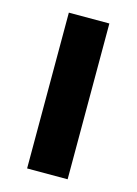

<svg xmlns="http://www.w3.org/2000/svg" viewBox="-90 -598 464 650"><g transform="rotate(15 141.5 -273.0)"><path d="M212 0V-546H70V0Z"/></g></svg>

Font: Noto Sans Arabic UI SmCn
Style: Bold
Weight: 700
Width: 4
Designer: Monotype Design Team, Nadine Chahine and Nizar Qandah
Foundry: Monotype Imaging Inc.
Version: Version 2.010